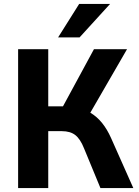

<svg xmlns="http://www.w3.org/2000/svg" viewBox="-20 -955 705 975"><path d="M72 0V-705H225V-415H312L289 -395L457 -705H625L429 -366L364 -409Q406 -402 439 -382.5Q472 -363 498 -331Q524 -299 544 -254L657 0H490L407 -201Q388 -249 362.5 -269Q337 -289 294 -289H225V0ZM275 -765 382 -935H539L384 -765Z"/></svg>

Font: Nunito Sans 10pt SemiCondensed ExtraBold
Style: Regular
Weight: 800
Width: 4
Designer: Vernon Adams
Foundry: Vernon Adams
Version: Version 3.101;gftools[0.9.27]